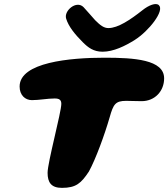

<svg xmlns="http://www.w3.org/2000/svg" viewBox="-20 -883 815 930"><path d="M477 -632.5C529.5 -632.5 586 -660 633.5 -690C700.5 -732.5 778.5 -831 749.5 -858C735.5 -871.5 700.5 -858 670 -833.5C611 -787 551.5 -747 505 -747C483 -747 465.5 -760.5 441 -785C422.5 -805 408.5 -823 385 -848C350.5 -884 288 -830.5 300.5 -792.5C312 -754.5 343 -716.5 381 -678.5C407 -652.5 433 -632.5 477 -632.5ZM280 27C348.5 27 373 4.5 410.5 -52C444 -113 487 -231 511.5 -316C529 -378 539 -394.5 591.5 -394.5C618 -394.5 628 -393 666 -393C730.5 -393 775 -442 775 -503.5C775 -594.5 629.5 -603.5 486.5 -603.5C320 -603.5 75 -581.5 75 -464C75 -422.5 101.5 -398 134.5 -398C171.5 -398 209 -406 245 -406C268 -406 277 -398.5 277 -380C277 -339.5 210.5 -96 210.5 -46C210.5 0.5 228 27 280 27Z"/></svg>

Font: Gluten
Style: Bold Italic
Weight: 700
Italic angle: -13°
Designer: Tyler Finck
Foundry: Etcetera Type Company
Version: Version 0.920